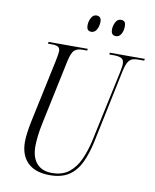

<svg xmlns="http://www.w3.org/2000/svg" viewBox="-98 -978 856 1061"><g transform="rotate(10 330.5 -447.0)"><path d="M255 10Q173 10 130.5 -31.5Q88 -73 88 -148Q88 -170 92 -200Q96 -230 103 -264L179 -621Q187 -660 187 -674Q187 -691 176 -697.5Q165 -704 143 -704H119L121 -714H341L339 -704H312Q284 -704 268 -690Q252 -676 241 -624L165 -264Q157 -228 153 -192Q149 -156 149 -135Q149 -71 179 -37.5Q209 -4 264 -4Q323 -4 360 -33.5Q397 -63 419 -112Q441 -161 454 -220L540 -622Q546 -651 546 -665Q546 -690 530.5 -697Q515 -704 489 -704H463L465 -714H661L659 -704H628Q608 -704 594 -699.5Q580 -695 569.5 -678Q559 -661 551 -623L465 -212Q450 -144 426 -94Q402 -44 361 -17Q320 10 255 10ZM481 -810Q469 -810 461.5 -817Q454 -824 454 -844Q454 -862 464 -883Q474 -904 495 -904Q507 -904 514 -897Q521 -890 521 -871Q521 -847 510.5 -828.5Q500 -810 481 -810ZM343 -810Q331 -810 324 -817Q317 -824 317 -844Q317 -862 327 -883Q337 -904 357 -904Q369 -904 376.5 -897Q384 -890 384 -873Q384 -848 373 -829Q362 -810 343 -810Z"/></g></svg>

Font: Noto Serif Display ExtraCondensed Light
Style: Italic
Weight: 300
Width: 2
Italic angle: -12°
Designer: Monotype Design Team
Foundry: Monotype Imaging Inc.
Version: Version 2.009